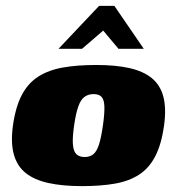

<svg xmlns="http://www.w3.org/2000/svg" viewBox="-20 -626 602 653"><path d="M259 7Q193 7 145 -3.5Q97 -14 67.5 -37.5Q38 -61 27 -101Q16 -141 24 -199Q33 -263 54.5 -303.5Q76 -344 111 -366Q146 -388 194.5 -396.5Q243 -405 307 -405Q373 -405 420 -394.5Q467 -384 496 -360.5Q525 -337 535.5 -297.5Q546 -258 538 -199Q529 -135 508 -94.5Q487 -54 453 -32Q419 -10 371 -1.5Q323 7 259 7ZM268 -92Q286 -92 297.5 -101.5Q309 -111 316.5 -134Q324 -157 330 -199Q336 -241 335 -264.5Q334 -288 325 -297Q316 -306 298 -306Q281 -306 268 -297Q255 -288 246.5 -264.5Q238 -241 232 -199Q226 -157 228 -134Q230 -111 240 -101.5Q250 -92 268 -92ZM179 -460 317 -606H369L469 -460H383L331 -522L259 -460Z"/></svg>

Font: Genos Black
Style: Italic
Weight: 900
Italic angle: -8°
Version: Version 1.010